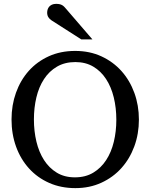

<svg xmlns="http://www.w3.org/2000/svg" viewBox="-20 -948 771 984"><path d="M576.2 -334Q576.2 -395 563 -449Q549.8 -502.9 523.4 -543.2Q497.1 -583.5 457.8 -606.7Q418.5 -629.9 366.2 -629.9Q312 -629.9 272 -606.4Q231.9 -583 205.6 -542.7Q179.2 -502.4 166.5 -449Q153.8 -395.5 153.8 -335.9Q153.8 -275.9 166.7 -221.9Q179.7 -168 205.8 -127.4Q231.9 -86.9 271.2 -63Q310.5 -39.1 363.8 -39.1Q418 -39.1 457.8 -63Q497.6 -86.9 523.9 -127.2Q550.3 -167.5 563.2 -220.9Q576.2 -274.4 576.2 -334ZM691.9 -335Q691.9 -262.2 668.5 -198.2Q645 -134.3 602.3 -86.7Q559.6 -39.1 499.5 -11.5Q439.5 16.1 366.2 16.1Q292.5 16.1 232.2 -10.5Q171.9 -37.1 128.9 -84.5Q85.9 -131.8 62.5 -196Q39.1 -260.3 39.1 -335.9Q39.1 -409.2 62 -473.1Q85 -537.1 127.4 -584.7Q169.9 -632.3 230.2 -659.7Q290.5 -687 365.2 -687Q439.5 -687 499.8 -659.2Q560.1 -631.3 602.8 -583.5Q645.5 -535.6 668.7 -471.7Q691.9 -407.7 691.9 -335ZM396.5 -746.1 244.6 -843.3Q233.9 -850.1 227.8 -859.9Q221.7 -869.6 221.7 -883.3Q221.7 -891.1 224.1 -899.2Q226.6 -907.2 231.9 -913.6Q237.3 -919.9 246.1 -924.1Q254.9 -928.2 267.6 -928.2Q278.3 -928.2 285.6 -926.5Q293 -924.8 298.8 -921.4Q304.7 -918 309.6 -912.8Q314.5 -907.7 319.8 -901.4L453.6 -746.1Z"/></svg>

Font: BabelStone Ogham Pictish
Style: Bold
Weight: 700
Designer: Andrew West
Foundry: BabelStone
Version: Version 1.02 March 14, 2022